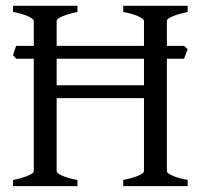

<svg xmlns="http://www.w3.org/2000/svg" viewBox="-20 -635 694 655"><path d="M24.4 0V-21Q57.6 -27.8 76.4 -36.1Q95.2 -44.4 95.2 -50.8V-434.6H35.2L24.4 -446.8Q29.3 -463.4 35.2 -478.5H95.2V-564Q95.2 -569.8 77.4 -578.6Q59.6 -587.4 24.4 -594.2V-615.2H244.1V-594.2Q211.4 -587.4 192.4 -579.1Q173.3 -570.8 173.3 -564V-478.5H471.2V-564Q471.2 -569.8 453.4 -578.6Q435.5 -587.4 400.4 -594.2V-615.2H620.1V-594.2Q587.4 -587.4 568.4 -579.1Q549.3 -570.8 549.3 -564V-478.5H607.9L620.1 -467.3L607.9 -434.6H549.3V-50.8Q549.3 -44.9 567.1 -36.4Q585 -27.8 620.1 -21V0H400.4V-21Q433.6 -27.8 452.4 -36.1Q471.2 -44.4 471.2 -50.8V-300.3H173.3V-50.8Q173.3 -44.9 190.9 -36.4Q208.5 -27.8 244.1 -21V0ZM173.3 -344.2H471.2V-434.6H173.3Z"/></svg>

Font: David Libre
Style: Regular
Weight: 400
Designer: Ismar David, J. Victor Gaultney, Annie Olsen and Meir Sadan
Foundry: Monotype Imaging Inc. & SIL International
Version: Version 1.100; ttfautohint (v1.8.4.7-5d5b)